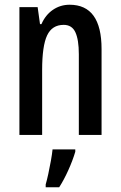

<svg xmlns="http://www.w3.org/2000/svg" viewBox="-20 -570 509 811"><path d="M274 -550Q409 -550 409 -363V0H313V-341Q313 -402 298.5 -433.5Q284 -465 249 -465Q200 -465 179 -420.5Q158 -376 158 -274V0H62V-540H139L149 -468H155Q172 -507 203.5 -528.5Q235 -550 274 -550ZM298 71Q287 108 268.5 149Q250 190 230 221H173V209Q178 192 184 164.5Q190 137 195 109Q200 81 202 61H298Z"/></svg>

Font: Noto Sans ExtraCondensed Medium
Style: Regular
Weight: 500
Width: 2
Designer: Monotype Design Team
Foundry: Monotype Imaging Inc.
Version: Version 2.013; ttfautohint (v1.8.4.7-5d5b)